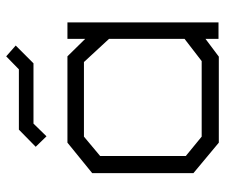

<svg xmlns="http://www.w3.org/2000/svg" viewBox="-72 -638 710 605"><g transform="rotate(-90 282.5 -335.0)"><path d="M463 -1V-42L407 0H136L40 -80V-399L136 -477H408L463 -421V-477H515V-1ZM463 -346 390 -425H155L94 -374V-104L155 -54H393L463 -108ZM123 -577 177 -630H367L408 -670L442 -640L386 -584H196L156 -543Z"/></g></svg>

Font: Turret Road
Style: Regular
Weight: 400
Designer: Noponies
Foundry: Noponies
Version: Version 1.001; ttfautohint (v1.8)